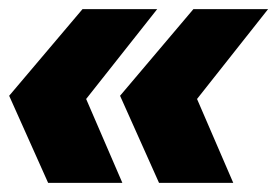

<svg xmlns="http://www.w3.org/2000/svg" viewBox="-29 -479 605 419"><path d="M314 -459H151L-9 -270L76 -80H238L159 -263ZM556 -459H393L233 -270L318 -80H480L401 -263Z"/></svg>

Font: Argentum Sans ExtraBold
Style: Italic
Weight: 800
Italic angle: -11.3°
Designer: Julieta Ulanovsky
Foundry: Julieta Ulanovsky
Version: Version 5.001;February 15, 2019;FontCreator 11.5.0.2425 64-b